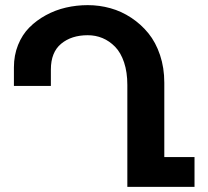

<svg xmlns="http://www.w3.org/2000/svg" viewBox="-20 -728 809 748"><path d="M620.1 -405.8V-116.2H737.8V0H476.1V-397Q476.1 -446.8 463.4 -484.9Q450.7 -522.9 428.5 -545.7Q406.2 -568.4 379.4 -579.6Q352.5 -590.8 321.8 -590.8Q258.3 -590.8 218.3 -557.6Q178.2 -524.4 178.2 -457V-393.1H34.2V-465.8Q34.2 -512.7 50.3 -552.7Q66.4 -592.8 94.2 -620.8Q122.1 -648.9 158.9 -668.9Q195.8 -689 237.1 -698.5Q278.3 -708 321.8 -708Q367.2 -708 410.2 -696Q453.1 -684.1 491.2 -658.9Q529.3 -633.8 558.1 -598.4Q586.9 -563 603.5 -513.4Q620.1 -463.9 620.1 -405.8Z"/></svg>

Font: LT Superior
Style: Bold
Weight: 400
Designer: Daniel Lyons
Foundry: LyonsType
Version: Version 1.000